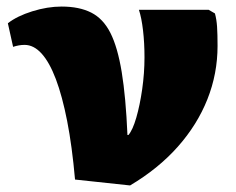

<svg xmlns="http://www.w3.org/2000/svg" viewBox="-20 -548 721 586"><path d="M377 18 209 0Q200 -102 185 -178.5Q170 -255 150.5 -306.5Q131 -358 107 -384.5Q83 -411 55 -411Q38 -411 20 -405L4 -477Q32 -499 78.5 -513.5Q125 -528 168 -528Q222 -528 258.5 -509.5Q295 -491 317 -447.5Q339 -404 351.5 -328Q364 -252 369 -136H372Q385 -151 396 -189Q407 -227 414 -276Q421 -325 421 -373Q421 -417 416.5 -455.5Q412 -494 404 -518H617L636 -507Q641 -489 642.5 -466.5Q644 -444 644 -408Q644 -323 613 -245Q582 -167 522.5 -100Q463 -33 377 18Z"/></svg>

Font: Literata 18pt Black
Style: Regular
Weight: 900
Designer: Latin by Veronika Burian and Jose Scaglione. Greek by Irene Vlachou. Cyrillic by Vera Evstafieva.
Foundry: TypeTogether
Version: Version 3.103;gftools[0.9.29]